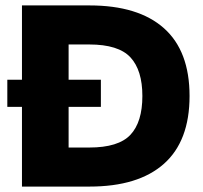

<svg xmlns="http://www.w3.org/2000/svg" viewBox="-20 -688 750 708"><path d="M61 0V-294H7V-394H61V-668H310Q490 -668 584.5 -584Q679 -500 679 -334Q679 -168 584.5 -84Q490 0 310 0ZM233 -144H309Q417 -144 461 -191Q505 -238 505 -334Q505 -429 461 -476.5Q417 -524 309 -524H233V-394H352V-294H233Z"/></svg>

Font: Gantari ExtraBold
Style: Regular
Weight: 800
Version: Version 1.000